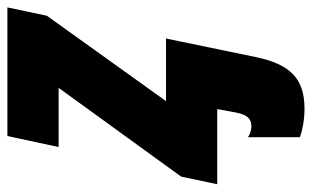

<svg xmlns="http://www.w3.org/2000/svg" viewBox="-220 -414 823 506"><g transform="rotate(-90 191.0 -161.5)"><path d="M157 230C237 230 274 192 293 102L342 -135H177L402 -449L424 -553H85L56 -418H212L-22 -95L-42 0H156L147 49C141 81 129 90 111 90C99 90 87 85 82 81V218C98 224 127 230 157 230Z"/></g></svg>

Font: Noto Sans ExtraCondensed Black
Style: Italic
Weight: 900
Width: 2
Italic angle: -12°
Designer: Monotype Design Team
Foundry: Monotype Imaging Inc.
Version: Version 2.013